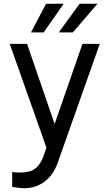

<svg xmlns="http://www.w3.org/2000/svg" viewBox="-20 -776 574 1009"><path d="M207.4 48.3 224.1 0 31.2 -545.5H122.2L267 -124.3L413.4 -545.5H504.3L282.7 81Q260.3 143.8 214 178.4Q167.6 213.1 108 213.1Q100.9 213.1 87.5 211.8Q74.2 210.6 61.6 209Q49 207.4 44 206V127.8Q47.2 128.9 57.2 129.8Q67.1 130.7 85.2 130.7Q109.4 130.7 131.7 125.5Q154.1 120.4 173.3 102.8Q192.5 85.2 207.4 48.3ZM289.1 -605.8 398.4 -756.4H492.2L362.9 -605.8ZM142.8 -605.8 221.9 -756 314.6 -756.4 209.5 -605.8Z"/></svg>

Font: Interface
Style: Regular
Weight: 400
Designer: Rasmus Andersson
Foundry: rsms
Version: Version 1.8